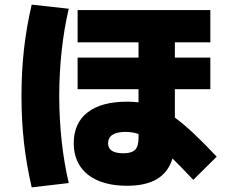

<svg xmlns="http://www.w3.org/2000/svg" viewBox="-20 -766 978 825"><path d="M296.9 -150.4Q296.9 -236.8 356.2 -283Q415.5 -329.1 526.4 -329.1Q551.8 -329.1 575.2 -326.2V-382.8H313.5V-518.6H575.2V-584H313.5V-722.7H883.8V-584H731.4V-518.6H883.8V-382.8H731.4V-260.7Q768.1 -233.9 811.3 -193.4Q854.5 -152.8 911.1 -92.8L810.5 6.8Q756.3 -50.8 721.2 -85Q703.1 -25.9 654.8 3.2Q606.4 32.2 526.4 32.2Q454.1 32.2 402.6 10.5Q351.1 -11.2 324 -52.2Q296.9 -93.3 296.9 -150.4ZM72.3 -353.5Q72.3 -458.5 83 -554.4Q93.8 -650.4 116.2 -746.1L275.4 -728.5Q235.4 -557.6 234.4 -353.5Q235.4 -150.4 275.4 20.5L116.2 39.1Q93.8 -57.1 83 -153.1Q72.3 -249 72.3 -353.5ZM509.8 -107.4Q545.9 -107.4 560.5 -122.3Q575.2 -137.2 575.2 -172.9V-190.4Q548.8 -199.2 518.6 -199.2Q482.4 -199.2 463.4 -186.8Q444.3 -174.3 444.3 -150.4Q444.3 -107.4 509.8 -107.4Z"/></svg>

Font: Pretendard JP Black
Style: Regular
Weight: 900
Designer: Base glyphs from Inter by Rasmus Andersson; Hangeul glyphs from Noto Sans CJK(Source Han Sans) by Jang Soo-young and Kan
Foundry: Kil Hyung-jin
Version: Version 1.309